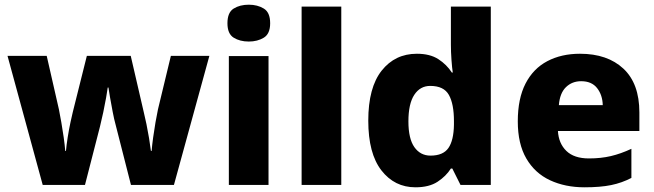

<svg xmlns="http://www.w3.org/2000/svg" viewBox="-20 -788 2788 818"><path d="M473 -255Q466 -280 460 -312Q454 -344 449 -372Q444 -400 442 -415H439Q437 -400 432 -371.5Q427 -343 420 -310Q413 -277 406 -249L342 0H162L12 -550H179L231 -322Q236 -297 241.5 -265.5Q247 -234 251.5 -202Q256 -170 258 -145H261Q263 -169 268.5 -203.5Q274 -238 280.5 -268Q287 -298 290 -310L350 -550H537L593 -308Q598 -288 604 -259Q610 -230 615 -199.5Q620 -169 623 -145H626Q628 -170 632.5 -202.5Q637 -235 642.5 -267Q648 -299 653 -322L708 -550H872L721 0H538Z M1040 -768Q1077 -768 1104 -751.5Q1131 -735 1131 -689Q1131 -644 1104 -627.5Q1077 -611 1040 -611Q1002 -611 975.5 -627.5Q949 -644 949 -689Q949 -735 975.5 -751.5Q1002 -768 1040 -768ZM1124 -549V0H955V-549Z M1434 0H1265V-760H1434Z M1750 10Q1661 10 1605 -62Q1549 -134 1549 -274Q1549 -415 1606 -487Q1663 -559 1756 -559Q1812 -559 1847.5 -536Q1883 -513 1905 -479H1909Q1906 -498 1903.5 -532.5Q1901 -567 1901 -598V-760H2071V0H1942L1907 -70H1901Q1880 -37 1844 -13.5Q1808 10 1750 10ZM1814 -125Q1868 -125 1890.5 -157.5Q1913 -190 1914 -257V-272Q1914 -345 1892.5 -383.5Q1871 -422 1813 -422Q1770 -422 1745 -384Q1720 -346 1720 -271Q1720 -197 1745.5 -161Q1771 -125 1814 -125Z M2451 -559Q2568 -559 2636 -495.5Q2704 -432 2704 -309V-230H2357Q2360 -177 2393 -145Q2426 -113 2489 -113Q2540 -113 2582.5 -123Q2625 -133 2670 -154V-30Q2630 -9 2584 0.5Q2538 10 2470 10Q2388 10 2323.5 -20Q2259 -50 2222.5 -112.5Q2186 -175 2186 -271Q2186 -368 2219 -432Q2252 -496 2312 -527.5Q2372 -559 2451 -559ZM2456 -442Q2417 -442 2391 -416.5Q2365 -391 2361 -340H2548Q2547 -383 2524 -412.5Q2501 -442 2456 -442Z"/></svg>

Font: Noto Sans Canadian Aboriginal ExtraBold
Style: Regular
Weight: 800
Designer: Monotype Design Team, Typotheque's Kevin King
Foundry: Monotype Imaging Inc.
Version: Version 2.004; ttfautohint (v1.8.4.7-5d5b)